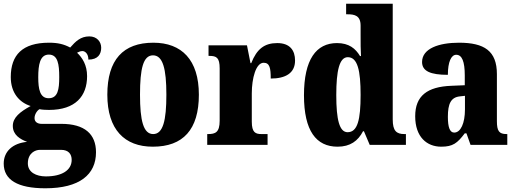

<svg xmlns="http://www.w3.org/2000/svg" viewBox="-33 -780 2774 1034"><path d="M211 234C396 234 484 160 484 40C484 -58 423 -113 297 -113H191C171 -113 153 -122 153 -144C153 -165 168 -186 180 -192C191 -189 219 -188 231 -188C373 -188 436 -262 436 -370C436 -429 411 -469 382 -496C389 -499 398 -505 411 -505C423 -505 443 -493 443 -459C495 -459 512 -489 512 -523C512 -555 489 -584 448 -584C401 -584 374 -557 345 -524C311 -542 279 -550 231 -550C88 -550 25 -484 25 -365C25 -279 72 -228 132 -209C75 -178 36 -147 36 -102C36 -53 76 -30 113 -16C36 -9 -13 35 -13 101C-13 188 61 234 211 234ZM229 -251C182 -251 173 -300 173 -364C173 -431 182 -486 230 -486C279 -486 286 -433 286 -365C286 -299 279 -251 229 -251ZM214 170C162 170 117 148 117 100C117 44 157 27 182 27H296C336 27 353 50 353 81C353 137 300 170 214 170Z M790 10C953 10 1038 -82 1038 -270C1038 -458 945 -550 793 -550C630 -550 545 -458 545 -270C545 -82 638 10 790 10ZM792 -58C739 -58 721 -131 721 -270C721 -410 738 -482 791 -482C844 -482 863 -410 863 -270C863 -131 845 -58 792 -58Z M1083 0H1408V-58H1376C1343 -58 1323 -66 1323 -125V-277C1323 -358 1345 -442 1387 -442C1420 -442 1425 -412 1425 -357C1503 -357 1556 -385 1556 -454C1556 -508 1529 -548 1460 -548C1391 -548 1350 -516 1320 -440H1316L1297 -536H1090V-479H1094C1133 -479 1150 -470 1150 -411V-130C1150 -67 1127 -58 1087 -58H1083Z M1785 10C1853 10 1895 -21 1922 -73H1927L1958 0H2153V-58H2145C2102 -58 2082 -75 2082 -137V-760H1831V-703H1839C1877 -703 1909 -696 1909 -642V-590C1909 -551 1909 -508 1911 -478H1906C1882 -518 1847 -548 1782 -548C1670 -548 1604 -460 1604 -267C1604 -75 1670 10 1785 10ZM1839 -68C1795 -68 1778 -135 1778 -268C1778 -400 1795 -472 1840 -472C1893 -472 1909 -400 1909 -269C1909 -136 1893 -68 1839 -68Z M2343 10C2406 10 2430 -9 2470 -62H2479L2501 0H2699V-58H2695C2655 -58 2643 -74 2643 -128V-381C2643 -506 2575 -550 2439 -550C2331 -550 2240 -519 2240 -446C2240 -397 2285 -377 2379 -377C2379 -447 2397 -485 2424 -485C2455 -485 2470 -449 2470 -374V-321L2398 -318C2268 -313 2203 -264 2203 -154C2203 -42 2266 10 2343 10ZM2413 -66C2389 -66 2379 -96 2379 -151C2379 -221 2395 -256 2444 -261L2471 -264V-191C2471 -116 2448 -66 2413 -66Z"/></svg>

Font: Noto Serif Tamil Condensed Black
Style: Regular
Weight: 900
Width: 3
Designer: Indian Type Foundry, Tom Grace, and the Monotype Design Team
Foundry: Monotype Imaging Inc.
Version: Version 2.004